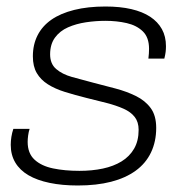

<svg xmlns="http://www.w3.org/2000/svg" viewBox="-20 -558 569 590"><path d="M219 12Q171 12 132.5 4Q94 -4 67.5 -19.5Q41 -35 27 -58.5Q13 -82 13 -113Q13 -125 15 -137.5Q17 -150 21 -162H71Q68 -153 66.5 -142Q65 -131 65 -122Q65 -87 86 -67.5Q107 -48 143 -40.5Q179 -33 224 -33Q263 -33 296 -40Q329 -47 353.5 -62Q378 -77 392 -101Q406 -125 406 -159Q406 -183 394 -198.5Q382 -214 359.5 -224Q337 -234 308 -241.5Q279 -249 246 -257Q210 -266 179.5 -275.5Q149 -285 127 -299Q105 -313 93 -333.5Q81 -354 81 -385Q81 -421 95.5 -449.5Q110 -478 138 -497.5Q166 -517 208 -527.5Q250 -538 304 -538Q349 -538 383.5 -530Q418 -522 441.5 -506.5Q465 -491 477.5 -468.5Q490 -446 490 -416Q490 -407 489 -398.5Q488 -390 485 -378H436Q437 -386 437.5 -393.5Q438 -401 438 -408Q438 -443 419 -461.5Q400 -480 369.5 -487Q339 -494 304 -494Q274 -494 244 -489.5Q214 -485 189 -474Q164 -463 149 -442.5Q134 -422 134 -391Q134 -362 152.5 -346Q171 -330 201 -321.5Q231 -313 266 -304Q301 -295 335 -286Q369 -277 397.5 -263Q426 -249 443 -226Q460 -203 460 -165Q460 -123 444 -89.5Q428 -56 397 -33.5Q366 -11 321.5 0.5Q277 12 219 12Z"/></svg>

Font: Archivo SemiExpanded Thin
Style: Italic
Weight: 250
Width: 6
Italic angle: -10°
Designer: Hector Gatti
Foundry: Omnibus-Type
Version: Version 2.001